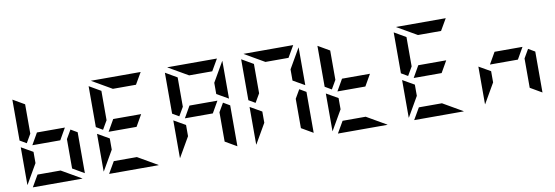

<svg xmlns="http://www.w3.org/2000/svg" viewBox="-67 -1512 5845 2023"><g transform="rotate(-10 2856.0 -500.0)"><path d="M99 -438 223 -367V-247L100 -34Q100 -35 99.5 -37.5Q99 -40 99 -41ZM647 -531 717 -490V-52L593 -124V-438ZM522 -438H223L294 -562H593ZM169 -469 99 -510V-948L223 -876V-562ZM470 -124 683 -1Q682 -1 679.5 -0.5Q677 0 676 0H151L223 -124Z M915 -438 1039 -367V-247L916 -34Q916 -35 915.5 -37.5Q915 -40 915 -41ZM1338 -438H1039L1110 -562H1409ZM985 -469 915 -510V-948L1039 -876V-562ZM1286 -124 1499 -1Q1498 -1 1495.5 -0.5Q1493 0 1492 0H967L1039 -124ZM1162 -876 949 -999Q950 -999 952.5 -999.5Q955 -1000 956 -1000H1481L1409 -876Z M1731 -438 1855 -367V-247L1732 -34Q1732 -35 1731.5 -37.5Q1731 -40 1731 -41ZM2279 -531 2349 -490V-52L2225 -124V-438ZM2154 -438H1855L1926 -562H2225ZM1801 -469 1731 -510V-948L1855 -876V-562ZM2225 -633V-753L2348 -966Q2348 -965 2348.5 -962.5Q2349 -960 2349 -959V-562ZM1978 -876 1765 -999Q1766 -999 1768.5 -999.5Q1771 -1000 1772 -1000H2297L2225 -876Z M2547 -438 2671 -367V-247L2548 -34Q2548 -35 2547.5 -37.5Q2547 -40 2547 -41ZM3095 -531 3165 -490V-52L3041 -124V-438ZM2617 -469 2547 -510V-948L2671 -876V-562ZM3041 -633V-753L3164 -966Q3164 -965 3164.5 -962.5Q3165 -960 3165 -959V-562ZM2794 -876 2581 -999Q2582 -999 2584.5 -999.5Q2587 -1000 2588 -1000H3113L3041 -876Z M3363 -438 3487 -367V-247L3364 -34Q3364 -35 3363.5 -37.5Q3363 -40 3363 -41ZM3786 -438H3487L3558 -562H3857ZM3433 -469 3363 -510V-948L3487 -876V-562ZM3734 -124 3947 -1Q3946 -1 3943.5 -0.5Q3941 0 3940 0H3415L3487 -124Z M4179 -438 4303 -367V-247L4180 -34Q4180 -35 4179.5 -37.5Q4179 -40 4179 -41ZM4602 -438H4303L4374 -562H4673ZM4249 -469 4179 -510V-948L4303 -876V-562ZM4550 -124 4763 -1Q4762 -1 4759.5 -0.5Q4757 0 4756 0H4231L4303 -124ZM4426 -876 4213 -999Q4214 -999 4216.5 -999.5Q4219 -1000 4220 -1000H4745L4673 -876Z M4995 -438 5119 -367V-247L4996 -34Q4996 -35 4995.5 -37.5Q4995 -40 4995 -41ZM5543 -531 5613 -490V-52L5489 -124V-438ZM5418 -438H5119L5190 -562H5489Z"/></g></svg>

Font: DSEG7 Modern Mini
Style: Bold
Weight: 700
Designer: Keshikan(Twitter:@keshinomi_88pro)
Version: Version 0.46